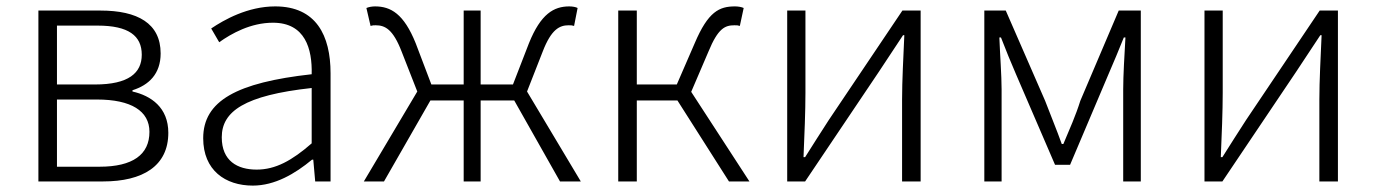

<svg xmlns="http://www.w3.org/2000/svg" viewBox="-20 -567 4300 600"><path d="M100 0H302C426 0 506 -48 506 -152C506 -231 452 -268 394 -281V-285C445 -301 482 -336 482 -400C482 -494 410 -534 294 -534H100ZM158 -303V-487H285C382 -487 423 -455 423 -396C423 -339 382 -303 277 -303ZM158 -46V-256H283C390 -256 447 -220 447 -155C447 -84 395 -46 291 -46Z M770 13C839 13 902 -24 955 -68H959L965 0H1013V-338C1013 -456 968 -547 840 -547C754 -547 680 -505 640 -478L665 -435C703 -462 763 -496 833 -496C934 -496 956 -414 954 -335C720 -309 615 -252 615 -135C615 -35 684 13 770 13ZM782 -37C722 -37 673 -64 673 -138C673 -219 744 -269 954 -292V-119C892 -65 841 -37 782 -37Z M1117 0H1180L1325 -253H1429V0H1482V-253H1587L1730 0H1795L1627 -281L1676 -406C1703 -476 1729 -488 1757 -488C1765 -488 1767 -488 1774 -486L1785 -542C1780 -545 1769 -547 1759 -547C1711 -547 1670 -524 1633 -432L1583 -303H1482V-534H1429V-303H1328L1279 -432C1242 -524 1201 -547 1152 -547C1142 -547 1132 -545 1125 -542L1138 -486C1145 -488 1147 -488 1154 -488C1183 -488 1208 -476 1235 -406L1284 -281Z M1912 0H1970V-253H2097L2258 0H2322L2140 -280L2194 -406C2224 -479 2246 -488 2275 -488C2283 -488 2286 -488 2292 -486L2304 -542C2298 -545 2287 -547 2277 -547C2228 -547 2193 -531 2151 -432L2095 -303H1970V-534H1912Z M2440 0H2496L2726 -342C2748 -375 2780 -424 2802 -457H2806C2803 -387 2799 -315 2799 -256V0H2857V-534H2800L2570 -192C2549 -159 2517 -110 2496 -76H2491C2494 -147 2497 -219 2497 -277V-534H2440Z M3056 0H3110V-288C3110 -331 3105 -397 3103 -450H3108C3123 -411 3139 -372 3155 -335L3277 -52H3324L3444 -335C3460 -372 3476 -410 3492 -450H3497C3494 -397 3490 -331 3490 -288V0H3545V-534H3476L3356 -252C3342 -207 3322 -162 3303 -117H3298C3282 -162 3263 -207 3246 -252L3123 -534H3056Z M3744 0H3800L4030 -342C4052 -375 4084 -424 4106 -457H4110C4107 -387 4103 -315 4103 -256V0H4161V-534H4104L3874 -192C3853 -159 3821 -110 3800 -76H3795C3798 -147 3801 -219 3801 -277V-534H3744Z"/></svg>

Font: Noto Sans KR Light
Style: Regular
Weight: 300
Designer: Ryoko NISHIZUKA 西塚涼子 (kana, bopomofo & ideographs); Paul D. Hunt (Latin, Greek & Cyrillic); Sandoll Communications 산돌커뮤니
Foundry: Adobe
Version: Version 2.004;hotconv 1.0.118;makeotfexe 2.5.65603